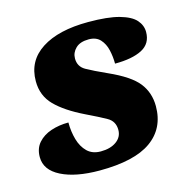

<svg xmlns="http://www.w3.org/2000/svg" viewBox="-87 -632 725 729"><g transform="rotate(-15 275.5 -268.0)"><path d="M218 10Q124 10 67.5 -18.5Q11 -47 11 -98Q11 -132 30.5 -154Q50 -176 81.5 -186.5Q113 -197 150 -197Q150 -161 159 -129.5Q168 -98 188 -78.5Q208 -59 241 -59Q279 -59 302.5 -76Q326 -93 326 -121Q326 -155 297.5 -171Q269 -187 219 -211Q147 -246 109 -284.5Q71 -323 71 -380Q71 -460 137.5 -503Q204 -546 321 -546Q398 -546 442.5 -533.5Q487 -521 505.5 -500Q524 -479 524 -453Q524 -407 485.5 -387Q447 -367 379 -367Q379 -394 373 -420.5Q367 -447 351 -464.5Q335 -482 306 -482Q272 -482 254.5 -465Q237 -448 237 -425Q237 -393 264.5 -377.5Q292 -362 343 -339Q426 -302 456.5 -263Q487 -224 487 -171Q487 -84 421 -37Q355 10 218 10Z"/></g></svg>

Font: Noto Serif Black
Style: Italic
Weight: 900
Italic angle: -12°
Designer: Monotype Design Team
Foundry: Monotype Imaging Inc.
Version: Version 2.013